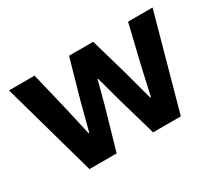

<svg xmlns="http://www.w3.org/2000/svg" viewBox="-102 -727 1045 930"><g transform="rotate(-30 420.5 -262.5)"><path d="M19 -525H162L213 -313L249 -153H253L295 -313L355 -525H490L551 -313L594 -153H598L634 -313L685 -525H822L677 0H522L458 -222L421 -358H418L382 -222L318 0H166Z"/></g></svg>

Font: IBM Plex Arabic
Style: Bold
Weight: 700
Designer: Mike Abbink, Paul van der Laan, Pieter van Rosmalen, Wael Morcos, Khajak Apelian
Foundry: Bold Monday
Version: Version 1.0